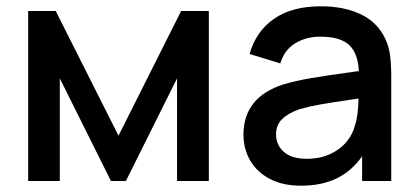

<svg xmlns="http://www.w3.org/2000/svg" viewBox="-20 -575 1323 610"><path d="M69.5 0V-540H157L356.5 -144L555.5 -540H643.5V0H542.5V-326L380 0H332.5L170 -326V0Z M1223 -332.5V0H1130.5V-78.5Q1097 -31 1049.2 -8Q1001.5 15 936 15Q878 15 837 -6.8Q796 -28.5 774.8 -65.2Q753.5 -102 753.5 -147Q753.5 -266.5 881 -307Q919.5 -318.5 968.2 -326.8Q1017 -335 1103.5 -347L1120 -349Q1117.5 -406 1089 -432.2Q1060.5 -458.5 998 -458.5Q952.5 -458.5 918 -437.5Q883.5 -416.5 870.5 -373.5L773 -403.5Q793 -475 850.2 -515Q907.5 -555 999 -555Q1073.5 -555 1126.5 -529.5Q1179.5 -504 1204 -452Q1215.5 -427.5 1219.2 -399.8Q1223 -372 1223 -332.5ZM1108 -177.5Q1118 -206.5 1119 -262L1106 -260Q1033 -249.5 996.8 -243Q960.5 -236.5 931.5 -228Q896.5 -216 876.8 -197Q857 -178 857 -148Q857 -114.5 881.8 -92.5Q906.5 -70.5 954.5 -70.5Q997 -70.5 1029.5 -85.8Q1062 -101 1081.8 -125.5Q1101.5 -150 1108 -177.5Z"/></svg>

Font: Manrope KiralyPet SmBd KiralyPet
Style: Regular
Weight: 600
Designer: Mikhail Sharanda
Foundry: Mikhail Sharanda
Version: Version 4.502